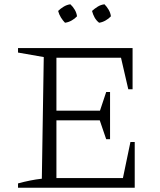

<svg xmlns="http://www.w3.org/2000/svg" viewBox="-20 -875 747 895"><path d="M588 -213H608V0H64V-20Q93 -28 120.5 -33.5Q148 -39 175 -42L184 -609L64 -630V-651H598V-459H578L544 -606H217L243 -632V-359H446L475 -446H493V-226H475L445 -314H243V-20L217 -45H553ZM308 -855Q320 -844 328.5 -829.5Q337 -815 339 -799Q329 -788 314 -779.5Q299 -771 283 -769Q273 -779 264 -793.5Q255 -808 251 -824Q262 -835 277 -844Q292 -853 308 -855ZM467 -855Q478 -844 486.5 -829.5Q495 -815 497 -799Q487 -788 472 -779.5Q457 -771 442 -769Q429 -779 421 -793.5Q413 -808 409 -824Q421 -835 435.5 -844Q450 -853 467 -855Z"/></svg>

Font: Piazzolla Thin ExtraLight
Style: Regular
Weight: 250
Version: Version 2.005